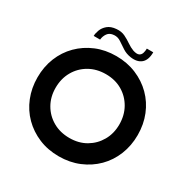

<svg xmlns="http://www.w3.org/2000/svg" viewBox="-192 -1021 1164 1195"><g transform="rotate(30 390.0 -423.5)"><path d="M390 -710Q468 -710 534 -682.5Q600 -655 648.5 -606.5Q697 -558 723.5 -492.5Q750 -427 750 -350Q750 -274 723.5 -208Q697 -142 648.5 -93.5Q600 -45 534 -17.5Q468 10 390 10Q311 10 245.5 -17.5Q180 -45 131.5 -93.5Q83 -142 56.5 -208Q30 -274 30 -350Q30 -427 56.5 -492.5Q83 -558 131.5 -606.5Q180 -655 245.5 -682.5Q311 -710 390 -710ZM618 -350Q618 -416 588.5 -468Q559 -520 508 -550Q457 -580 390 -580Q323 -580 271 -550Q219 -520 189.5 -468Q160 -416 160 -350Q160 -285 189.5 -233.5Q219 -182 271 -152Q323 -122 390 -122Q457 -122 508 -152Q559 -182 588.5 -233.5Q618 -285 618 -350ZM204 -748Q204 -766 213 -790.5Q222 -815 244.5 -834Q267 -853 306 -856Q341 -859 367.5 -846Q394 -833 417 -817Q440 -801 464 -792Q492 -783 506 -789.5Q520 -796 525 -811.5Q530 -827 530 -845H576Q576 -790 548 -765.5Q520 -741 470 -748Q436 -753 410 -770Q384 -787 361 -802.5Q338 -818 312 -816Q281 -814 266.5 -793.5Q252 -773 250 -748Z"/></g></svg>

Font: Vina Sans
Style: Regular
Weight: 400
Designer: Andree Nguyen
Foundry: Nguyen Type Foundry
Version: Version 1.002; ttfautohint (v1.8.4.7-5d5b);gftools[0.9.28]